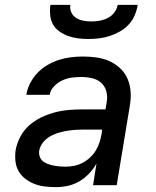

<svg xmlns="http://www.w3.org/2000/svg" viewBox="-20 -760 640 788"><path d="M211 8Q188 8 165.5 5.5Q143 3 123 -4.5Q103 -12 85.5 -25Q68 -38 57 -56.5Q46 -75 43.5 -97.5Q41 -120 44 -143Q49 -171 63 -198Q77 -225 99.5 -245Q122 -265 149 -278Q176 -291 204 -298.5Q232 -306 260.5 -308.5Q289 -311 316 -311H413L418 -341Q422 -363 416.5 -384.5Q411 -406 395.5 -420Q380 -434 358 -439Q336 -444 313 -444Q294 -444 274.5 -441.5Q255 -439 236.5 -430.5Q218 -422 202.5 -406.5Q187 -391 184 -371H88Q92 -396 104 -419Q116 -442 134 -461Q152 -480 175.5 -493.5Q199 -507 222.5 -514.5Q246 -522 271 -525Q296 -528 320 -528Q349 -528 377 -524Q405 -520 429.5 -509Q454 -498 473.5 -479.5Q493 -461 503.5 -436.5Q514 -412 516 -384Q518 -356 513 -327L459 0H362L376 -89Q364 -67 346 -48Q328 -29 306 -16Q284 -3 259.5 2.5Q235 8 211 8ZM249 -76Q267 -76 284.5 -79.5Q302 -83 318.5 -91.5Q335 -100 349.5 -113.5Q364 -127 373.5 -143Q383 -159 388.5 -176Q394 -193 397 -211L399 -228H316Q299 -228 282.5 -226.5Q266 -225 249 -222Q232 -219 215 -213.5Q198 -208 182.5 -198.5Q167 -189 155.5 -174Q144 -159 141 -142Q139 -129 143 -117.5Q147 -106 156 -98.5Q165 -91 176.5 -87Q188 -83 200 -80.5Q212 -78 224.5 -77Q237 -76 249 -76ZM343 -600Q322 -600 301 -602.5Q280 -605 260.5 -612Q241 -619 224.5 -630.5Q208 -642 198 -659Q188 -676 186 -697.5Q184 -719 187 -740H269Q266 -723 273 -708.5Q280 -694 293 -686Q306 -678 322 -675Q338 -672 355 -672Q372 -672 389 -675Q406 -678 422 -686Q438 -694 449 -708.5Q460 -723 463 -740H545Q542 -719 533 -697.5Q524 -676 508 -659Q492 -642 471.5 -630.5Q451 -619 429.5 -612Q408 -605 386 -602.5Q364 -600 343 -600Z"/></svg>

Font: Iosevka Aile Medium
Style: Italic
Weight: 500
Italic angle: -9°
Designer: Belleve Invis
Foundry: Belleve Invis
Version: Version 31.1.0; ttfautohint (v1.8.4)